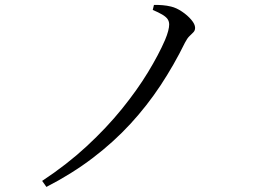

<svg xmlns="http://www.w3.org/2000/svg" viewBox="-20 -728 1040 768"><path d="M591 -688.3 595.8 -708.3Q613.5 -708.6 630.6 -707.2Q647.6 -705.8 664.4 -701.7Q685.8 -696.6 708 -681.6Q730.2 -666.7 745.3 -648.8Q760.4 -630.9 760.4 -616.8Q760.4 -606.1 753.8 -599.2Q747.2 -592.3 738.1 -583.7Q728.9 -575.1 719.7 -557.1Q676.1 -468.2 622.4 -386.8Q568.7 -305.5 502.1 -233Q435.5 -160.6 352.3 -97.1Q269.1 -33.6 165.7 19.7L148.6 -4.4Q247.2 -69.3 327 -143.2Q406.7 -217 467.9 -292.7Q529 -368.3 572 -439.1Q615 -509.9 640.2 -568.2Q648.8 -588.6 652.7 -604Q656.7 -619.4 656.7 -629.8Q656.7 -642.5 650.2 -651.8Q643.7 -661 629 -669.7Q614.3 -678.4 591 -688.3Z"/></svg>

Font: Source Han Serif JP VF
Style: Regular
Weight: 250
Designer: Ryoko NISHIZUKA 西塚涼子 (kana & ideographs); Frank Grießhammer (Latin, Greek & Cyrillic); Wenlong ZHANG 张文龙 (bopomofo); San
Foundry: Adobe
Version: Version 2.001;hotconv 1.1.0;makeotfexe 2.6.0